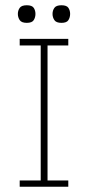

<svg xmlns="http://www.w3.org/2000/svg" viewBox="-20 -711 345 731"><path d="M135 -18V-545H161V-18ZM55 0V-24H240V0ZM55 -538V-563H240V-538ZM82 -624Q62 -624 55 -634.5Q48 -645 48 -658Q48 -671 55 -681Q62 -691 82 -691Q102 -691 108.5 -681Q115 -671 115 -658Q115 -645 108.5 -634.5Q102 -624 82 -624ZM214 -624Q194 -624 187 -634.5Q180 -645 180 -658Q180 -671 187 -681Q194 -691 214 -691Q234 -691 240.5 -681Q247 -671 247 -658Q247 -645 240.5 -634.5Q234 -624 214 -624Z"/></svg>

Font: Darker Grotesque Light
Style: Regular
Weight: 300
Designer: Gabriel Lam
Foundry: TypeRant
Version: Version 1.000;gftools[0.9.28]